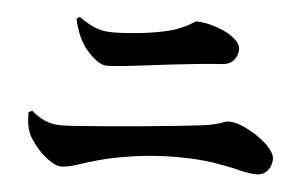

<svg xmlns="http://www.w3.org/2000/svg" viewBox="-44 -707 1088 688"><g transform="rotate(5 500.0 -363.0)"><path d="M198 -83Q182 -83 163 -95Q144 -107 126 -124.5Q108 -142 94.5 -161Q81 -180 76 -193Q70 -208 67.5 -224.5Q65 -241 65 -267L78 -273Q102 -252 127.5 -241Q153 -230 184 -230Q206 -230 254 -233.5Q302 -237 362.5 -242Q423 -247 485.5 -253Q548 -259 602 -264.5Q656 -270 688 -274Q720 -278 737.5 -283Q755 -288 765 -292Q775 -296 784 -296Q806 -296 834.5 -283.5Q863 -271 890 -252.5Q917 -234 934.5 -213.5Q952 -193 952 -176Q952 -151 937 -133.5Q922 -116 896 -116Q873 -116 835.5 -125.5Q798 -135 742 -144Q686 -153 607 -153Q571 -153 533.5 -150.5Q496 -148 460 -143Q424 -138 391 -131.5Q358 -125 329 -117Q289 -106 255 -94.5Q221 -83 198 -83ZM330 -457Q308 -457 281 -480.5Q254 -504 239 -530Q226 -552 218.5 -574Q211 -596 207 -615L218 -623Q244 -604 272.5 -591Q301 -578 338 -578Q361 -578 385.5 -579.5Q410 -581 433.5 -583.5Q457 -586 479.5 -589.5Q502 -593 521 -597Q559 -605 583 -615.5Q607 -626 620 -634.5Q633 -643 637 -643Q661 -643 689 -635.5Q717 -628 741.5 -616Q766 -604 781.5 -588.5Q797 -573 797 -557Q797 -536 783.5 -518.5Q770 -501 741 -499Q708 -497 662 -492.5Q616 -488 564.5 -482Q513 -476 465.5 -470Q418 -464 382 -460.5Q346 -457 330 -457Z"/></g></svg>

Font: Noto Serif SC ExtraLight Black
Style: Regular
Weight: 900
Version: Version 2.002-H1;hotconv 1.1.0;makeotfexe 2.6.0